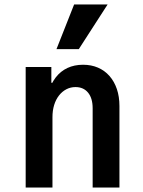

<svg xmlns="http://www.w3.org/2000/svg" viewBox="-20 -840 640 860"><path d="M95 0H215V-315Q215 -345 222.5 -369.5Q230 -394 244 -412Q258 -430 277 -440Q296 -450 318 -450Q354 -450 374.5 -425Q395 -400 395 -355V0H515V-365Q515 -407 503.5 -441Q492 -475 470.5 -499.5Q449 -524 419 -537Q389 -550 352 -550Q313 -550 282 -535.5Q251 -521 229.5 -493Q208 -465 196.5 -425Q185 -385 185 -335L218 -469H210V-540H95ZM462 -820H312L233 -620H333Z"/></svg>

Font: CommitMonoV143 ExtLt
Style: Regular
Weight: 200
Monospace: yes
Designer: Eigil Nikolajsen
Foundry: Eigil Nikolajsen
Version: Version 1.143